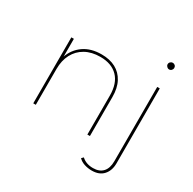

<svg xmlns="http://www.w3.org/2000/svg" viewBox="-193 -909 1308 1303"><g transform="rotate(30 461.5 -257.5)"><path d="M115 0V-517H135V-370L133 -373Q156 -441 212 -480.5Q268 -520 352 -520Q416 -520 462 -495.5Q508 -471 533.5 -423Q559 -375 559 -305V0H539V-305Q539 -401 490 -451Q441 -501 353 -501Q285 -501 236 -473.5Q187 -446 161 -396.5Q135 -347 135 -281V0ZM686 197Q656 197 628 188Q600 179 582 160L596 146Q630 178 685 178Q735 178 761.5 149Q788 120 788 65V-517H808V70Q808 127 776.5 162Q745 197 686 197ZM798 -660Q788 -660 780 -668Q772 -676 772 -686Q772 -697 780 -704.5Q788 -712 798 -712Q809 -712 816.5 -704.5Q824 -697 824 -686Q824 -676 816.5 -668Q809 -660 798 -660Z"/></g></svg>

Font: Montserrat Thin Thin
Style: Regular
Weight: 250
Version: Version 9.000